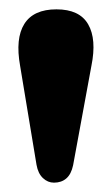

<svg xmlns="http://www.w3.org/2000/svg" viewBox="-20 -803 239 411"><path d="M95.5 -412Q82.3 -412 71.9 -421.8Q61.5 -431.6 58.2 -450.1L23.1 -661.8Q12.5 -720.6 32.1 -751.8Q51.7 -783 100.8 -783Q150.3 -783 168.7 -751Q187.2 -719 175.7 -662.2L136.5 -449.3Q132.4 -430 121.9 -421Q111.5 -412 95.5 -412Z"/></svg>

Font: Fraunces
Style: Regular
Weight: 900
Version: Version 1.000;[b76b70a41]